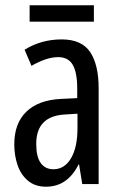

<svg xmlns="http://www.w3.org/2000/svg" viewBox="-20 -696 456 726"><path d="M213 -547Q289 -547 321 -499Q353 -451 353 -362V0H291L279 -74H277Q235 10 154 10Q113 10 86 -12.5Q59 -35 46.5 -71.5Q34 -108 34 -150Q34 -230 80 -274Q126 -318 211 -322L272 -325V-360Q272 -422 255 -451Q238 -480 200 -480Q156 -480 99 -447L73 -508Q136 -547 213 -547ZM225 -263Q117 -257 117 -152Q117 -103 134 -79.5Q151 -56 182 -56Q224 -56 248.5 -97.5Q273 -139 273 -212V-266ZM335 -676V-614H92V-676Z"/></svg>

Font: Noto Sans Malayalam ExtraCondensed
Style: Regular
Weight: 400
Width: 2
Designer: Jelle Bosma - Monotype Design Team
Foundry: Monotype Imaging Inc.
Version: Version 2.104; ttfautohint (v1.8.4.7-5d5b)